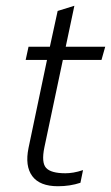

<svg xmlns="http://www.w3.org/2000/svg" viewBox="-20 -636 386 666"><path d="M181 10Q118 10 92 -25Q66 -60 79 -123L143 -428H69L79 -474H153L180 -598L238 -616L208 -474H345L332 -428H198L134 -125Q123 -72 140 -53.5Q157 -35 207 -35Q220 -35 235 -37.5Q250 -40 268 -46L259 -2Q223 10 181 10Z"/></svg>

Font: Kanit ExtraLight
Style: Italic
Weight: 275
Italic angle: -12°
Designer: Katatrad Team
Foundry: CadsonDemak
Version: Version 2.000; ttfautohint (v1.8.3)